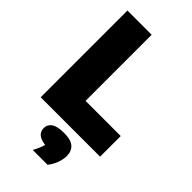

<svg xmlns="http://www.w3.org/2000/svg" viewBox="-299 -820 1158 1158"><g transform="rotate(45 279.5 -241.0)"><path d="M49.5 0V-740H256V-176H556V0ZM240 258.5Q265 213 271.5 184Q230 179 211.8 162Q193.5 145 193.5 118.5Q193.5 87.5 219.2 69.8Q245 52 302.5 52Q360 52 385.8 75Q411.5 98 411.5 139.5Q411.5 169.5 398.5 202.8Q385.5 236 366.5 258.5Z"/></g></svg>

Font: Encode Sans SmCnd Black
Style: Regular
Weight: 900
Width: 4
Designer: Multiple Designers
Foundry: Impallari Type
Version: Version 3.002; ttfautohint (v1.8.3) -l 8 -r 50 -G 200 -x 14 